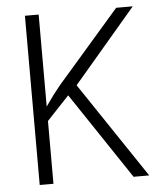

<svg xmlns="http://www.w3.org/2000/svg" viewBox="-52 -760 703 807"><g transform="rotate(-5 300.0 -357.0)"><path d="M83 -714H141V-326Q174 -374 203 -409L468 -714H538L274 -404L545 0H479L235 -365L141 -265V0H83Z"/></g></svg>

Font: Noto Sans Mono UI Light
Style: Regular
Weight: 300
Monospace: yes
Designer: Monotype Design team
Foundry: Monotype Imaging Inc.
Version: Version 1.000